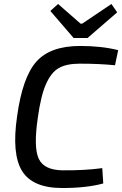

<svg xmlns="http://www.w3.org/2000/svg" viewBox="-20 -933 614 965"><path d="M569 -871 420 -742H350L233 -878L272 -913L385 -814H393L540 -913ZM494 -88 499 -11Q416 12 293 12Q144 12 91 -73.5Q38 -159 66 -349Q93 -545 163 -623.5Q233 -702 383 -702Q490 -702 574 -681L558 -605Q479 -613 381 -613Q314 -613 275.5 -591Q237 -569 211 -510Q185 -451 170 -341Q148 -191 175 -134.5Q202 -78 295 -77Q407 -76 494 -88Z"/></svg>

Font: Exo 2.0 Medium
Style: Italic
Weight: 500
Italic angle: -8°
Designer: Natanael Gama
Version: Version 1.001;PS 001.001;hotconv 1.0.70;makeotf.lib2.5.58329